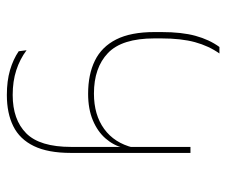

<svg xmlns="http://www.w3.org/2000/svg" viewBox="-70 -590 660 560"><g transform="rotate(90 260.0 -310.0)"><path d="M117 -620Q95.5 -590.5 84.5 -550.2Q73.5 -510 73.5 -451V-430.5Q73.5 -361.5 95 -319Q116.5 -276.5 156.8 -256.8Q197 -237 253.5 -237Q298 -237 330.8 -250.8Q363.5 -264.5 383.8 -287.8Q404 -311 411 -339H413L410.5 -368.5Q397 -313.5 356 -283.8Q315 -254 253 -254Q177.5 -254 134.8 -294.8Q92 -335.5 92 -430.5V-450Q92 -508.5 103 -548.8Q114 -589 136 -620ZM408.5 -187.5Q408.5 -96 368.8 -56.5Q329 -17 257 -17Q217 -17 184.8 -27.5Q152.5 -38 126.5 -57.5L129.5 -34.5Q153 -18.5 184.5 -9.2Q216 0 257 0Q310.5 0 348.2 -18.8Q386 -37.5 406 -78.8Q426 -120 426 -186.5V-535.5H408.5Z"/></g></svg>

Font: Anek Devanagari Medium Thin
Style: Regular
Weight: 250
Version: Version 1.003